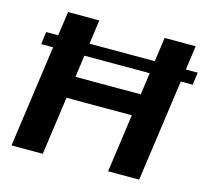

<svg xmlns="http://www.w3.org/2000/svg" viewBox="-101 -819 1021 937"><g transform="rotate(15 409.5 -350.0)"><path d="M131 -700H289L239 -341L212 -404H611L569 -341L619 -700H776L678 0H521L571 -359L596 -294H197L241 -359L191 0H33ZM819 -578 810 -515H45L53 -578Z"/></g></svg>

Font: Pathway Extreme 28pt
Style: Bold Italic
Weight: 700
Italic angle: -8°
Designer: Eduardo Rodriguez Tunni
Foundry: Eduardo Rodriguez Tunni
Version: Version 1.001;gftools[0.9.26]